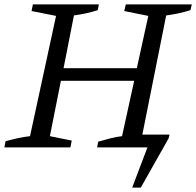

<svg xmlns="http://www.w3.org/2000/svg" viewBox="-31 -668 889 870"><path d="M-11 0 -6 -28Q23 -36 50.5 -42Q78 -48 105 -51L223 -596L112 -618L118 -648H417L412 -622Q387 -614 360 -608Q333 -602 304 -598L257 -359H589L641 -596L532 -618L539 -648H838L832 -622Q807 -614 779.5 -608Q752 -602 722 -598L614 -58H737L733 -41L607 182H568L637 0H409L414 -26Q445 -35 470.5 -41.5Q496 -48 522 -51L577 -302H245L195 -51L294 -31L288 0Z"/></svg>

Font: Piazzolla SC
Style: Italic
Weight: 400
Italic angle: -11.3°
Designer: Juan Pablo del Peral
Foundry: Huerta Tipografica
Version: Version 1.330